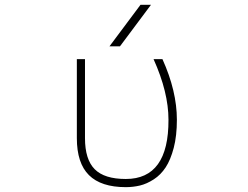

<svg xmlns="http://www.w3.org/2000/svg" viewBox="-20 -772 1040 804"><path d="M438.5 -578.1 568.4 -752H612.3L482.4 -578.1ZM720.7 -270.5Q720.7 -203.1 707.5 -152.8Q694.3 -102.5 673.8 -71.3Q653.3 -40 624 -21Q594.7 -2 565.9 4.9Q537.1 11.7 506.8 11.7Q403.3 11.7 352.5 -38.6Q301.8 -88.9 301.8 -193.4V-524.4H335.9V-193.4Q335.9 -104.5 376.5 -63.5Q417 -22.5 506.8 -22.5Q686.5 -22.5 685.5 -270.5Q685.5 -385.7 623 -524.4H660.2Q720.7 -390.6 720.7 -270.5Z"/></svg>

Font: Gen Shin Gothic Monospace ExtraLight
Style: Regular
Weight: 200
Designer: [Source Han Sans]
Ryoko NISHIZUKA  (kana & ideographs); Paul D. Hunt (Latin, Greek & Cyrillic); Wenlong ZHANG  (bopomofo
Version: Version 1.002.20150607